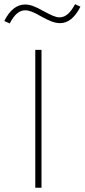

<svg xmlns="http://www.w3.org/2000/svg" viewBox="-32 -885 399 905"><path d="M-11.7 -786.1 13.7 -774.4Q30.3 -806.2 48.1 -821.3Q65.9 -836.4 86.9 -836.4Q100.6 -836.4 117.9 -829.8Q135.3 -823.2 161.1 -808.1Q191.4 -791 212.4 -783.4Q233.4 -775.9 251 -775.9Q279.8 -775.9 303.7 -795.4Q327.6 -814.9 347.2 -853.5L321.8 -865.2Q305.2 -834 287.4 -818.6Q269.5 -803.2 248.5 -803.2Q235.8 -803.2 219.5 -809.8Q203.1 -816.4 175.3 -831.5Q143.6 -849.6 123.5 -856.7Q103.5 -863.8 86.4 -863.8Q57.1 -863.8 32.5 -844.5Q7.8 -825.2 -11.7 -786.1ZM163.6 0V-649.9H134.3V0Z"/></svg>

Font: Estedad-FD-VF Thin
Style: Regular
Weight: 100
Designer: Amin Abedi
Version: Version 5.0